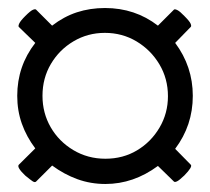

<svg xmlns="http://www.w3.org/2000/svg" viewBox="-20 -565 524 479"><path d="M243 -106Q206 -106 173 -118Q140 -130 110.1 -152L70 -112Q67 -109 61 -113Q55 -117 43 -127Q21 -147.9 27 -154.1L68 -194.8Q46 -224 34.5 -256.5Q23 -288.9 23 -326Q23 -400 68 -458L27 -497.7Q25 -499.8 28 -506.4Q31 -513 43 -525Q56 -538 62 -540.5Q68 -543 70 -541L110 -501Q139.1 -523.5 171.8 -534.3Q204.6 -545 242 -545Q317 -545 374 -501L413.9 -540.9Q416 -543 422.5 -539.8Q429 -536.6 440 -525Q453 -512 455.5 -506Q458 -500 456 -498L417 -458Q461 -399 461 -326Q461 -289 450 -256Q439 -223 417 -193.7L456 -154Q461 -149 440 -127.4Q427 -115 421.5 -112.5Q416 -110 414 -112L374 -151Q313 -106 243 -106ZM243 -169Q287 -169 322 -190Q357 -211 378 -246.7Q399 -282.4 399 -325Q399 -368.7 377.7 -404.5Q356.4 -440.2 320.8 -461.6Q285.1 -483 241.6 -483Q199 -483 163.5 -462Q128 -441 107 -405.5Q86 -369.9 86 -326Q86 -283 106.5 -247.5Q127 -212 163 -190.5Q199 -169 243 -169Z"/></svg>

Font: Junicode VF
Style: Regular
Weight: 400
Designer: Peter S. Baker
Version: Version 2.213